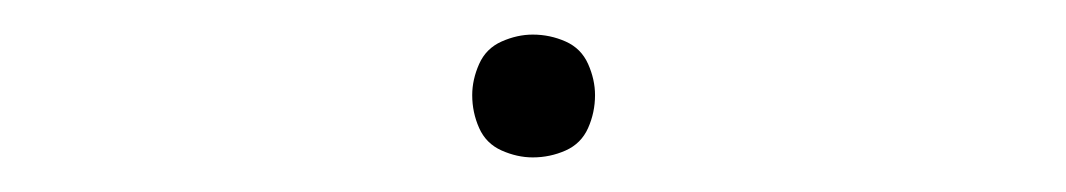

<svg xmlns="http://www.w3.org/2000/svg" viewBox="-20 -83 616 111"><path d="M288 8Q298 8 307 4Q316 0 320 -9Q324 -18 324 -28Q324 -37 320 -46Q316 -55 307 -59Q298 -63 288 -63Q279 -63 270 -59Q261 -55 257 -46Q253 -37 253 -28Q253 -18 257 -9Q261 0 270 4Q279 8 288 8Z"/></svg>

Font: Iosevka Sparkle Thin
Style: Regular
Weight: 100
Designer: Belleve Invis
Foundry: Belleve Invis
Version: Version 4.5.0; ttfautohint (v1.8.3)